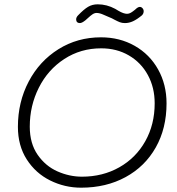

<svg xmlns="http://www.w3.org/2000/svg" viewBox="-20 -879 819 890"><path d="M63 -291Q63 -406 113 -501Q163 -596 251 -651Q339 -706 448 -706Q535 -706 604.5 -666.5Q674 -627 713 -557Q752 -487 752 -400Q752 -284 702 -195.5Q652 -107 562 -58Q472 -9 356 -9Q280 -9 212.5 -42.5Q145 -76 104 -140Q63 -204 63 -291ZM697 -400Q697 -473 665.5 -531Q634 -589 577.5 -622Q521 -655 449 -655Q354 -655 278 -605.5Q202 -556 160 -472.5Q118 -389 118 -292Q118 -214 154.5 -161.5Q191 -109 246.5 -84.5Q302 -60 360 -60Q456 -60 533 -103.5Q610 -147 653.5 -224.5Q697 -302 697 -400ZM333 -789Q333 -799 342 -808Q369 -836 388.5 -847.5Q408 -859 433 -859Q475 -859 514 -838Q517 -836 529 -829Q541 -822 551 -818.5Q561 -815 569 -815Q578 -815 586.5 -820Q595 -825 606 -834Q619 -847 628 -847Q635 -847 640.5 -841Q646 -835 646 -827Q646 -816 638 -808Q615 -789 596.5 -780.5Q578 -772 559 -772Q546 -772 535.5 -776Q525 -780 510 -788Q498 -795 487 -799Q481 -801 461.5 -810Q442 -819 428 -819Q418 -819 408.5 -812.5Q399 -806 389.5 -797Q380 -788 376 -785Q360 -772 350 -772Q342 -772 337.5 -776.5Q333 -781 333 -789Z"/></svg>

Font: Mali Light
Style: Italic
Weight: 300
Italic angle: -10°
Version: Version 1.000; ttfautohint (v1.6)